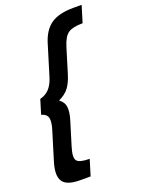

<svg xmlns="http://www.w3.org/2000/svg" viewBox="-176 -752 753 1013"><g transform="rotate(-20 200.5 -245.5)"><path d="M109.9 8 151.2 -127C159.8 -155 163 -178.7 160.9 -198C158.8 -217.3 148.9 -233 131.3 -245C157.8 -257.7 177.5 -272.8 190.2 -290.5C202.9 -308.2 213.7 -331.3 222.4 -360L264.6 -498C275.6 -534 289.7 -557.7 306.8 -569C324 -580.3 350.9 -586 387.5 -586L416 -679H369C315 -679 273.2 -668.8 243.6 -648.5C214.1 -628.2 192.4 -595.3 178.5 -550L125.6 -377C118.3 -353 108 -333.5 94.8 -318.5C81.5 -303.5 63.6 -293 41.1 -287L16.7 -207C37.5 -201 49.4 -190.3 52.4 -175C55.4 -159.7 52.9 -139 44.9 -113L-4.6 49C-19.1 96.3 -19.1 131.3 -4.7 154C9.7 176.7 42.2 188 92.9 188H150.9L178.1 99C140.8 99 117.2 93.2 107.5 81.5C97.7 69.8 98.5 45.3 109.9 8Z"/></g></svg>

Font: Din Kursivschrift
Style: Condensed Italic Polish
Weight: 400
Version: Version 1.07